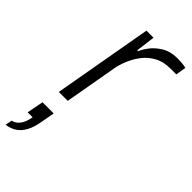

<svg xmlns="http://www.w3.org/2000/svg" viewBox="-299 -596 959 959"><g transform="rotate(45 180.0 -117.0)"><path d="M35 0 128 -526H178L165 -424H171Q179 -444 199 -470.5Q219 -497 253 -517.5Q287 -538 334 -538Q351 -538 368.5 -536.5Q386 -535 397 -532L388 -477H348Q298 -477 262.5 -457.5Q227 -438 203.5 -407Q180 -376 166 -341.5Q152 -307 147 -277L98 0ZM-37 304 -30 268Q-6 263 10 241Q26 219 32 182H-3L14 94H93L79 170Q72 211 57 239Q42 267 19.5 283Q-3 299 -37 304Z"/></g></svg>

Font: Archivo Expanded ExtraLight
Style: Italic
Weight: 250
Width: 7
Italic angle: -10°
Designer: Hector Gatti
Foundry: Omnibus-Type
Version: Version 2.001